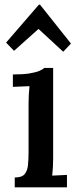

<svg xmlns="http://www.w3.org/2000/svg" viewBox="-20 -800 336 820"><path d="M43 -42Q73 -42 85 -56Q97 -70 99.5 -95Q102 -120 102 -153V-360Q102 -377 103 -394.5Q104 -412 106 -432Q89 -431 70 -430.5Q51 -430 35 -429V-482Q80 -482 106.5 -486.5Q133 -491 147.5 -497Q162 -503 169 -510H207V-124Q207 -106 206 -87.5Q205 -69 203 -50Q219 -51 235.5 -51.5Q252 -52 266 -53V0H43ZM146 -780H151L283 -614L250 -579L145 -676H144L40 -583L6 -618Z"/></svg>

Font: Lora Medium
Style: Regular
Weight: 500
Designer: Olga Karpushina, Alexei Vanyashin (Cyrillic)
Foundry: Cyreal
Version: Version 3.004